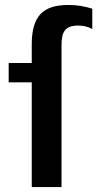

<svg xmlns="http://www.w3.org/2000/svg" viewBox="-20 -754 392 774"><path d="M15 -500V-422H108V0H228V-572C228 -626 243 -651 295 -651C314 -651 334 -647 352 -637V-719C320 -729 289 -734 256 -734C153 -734 108 -689 108 -575V-500Z"/></svg>

Font: Perun SemiBold
Style: Regular
Weight: 600
Foundry: Copyright (c) Stefan Peev, Context Ltd, 2016
Version: Version 1.089